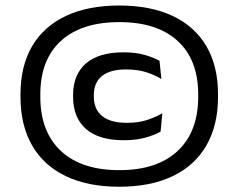

<svg xmlns="http://www.w3.org/2000/svg" viewBox="-20 -676 884 712"><path d="M422 16.5Q306 16.5 224 -22.8Q142 -62 99 -136.8Q56 -211.5 56 -317V-326Q56 -431 99 -504.5Q142 -578 224 -616.8Q306 -655.5 422 -655.5Q538.5 -655.5 620.5 -616.8Q702.5 -578 745.5 -504.5Q788.5 -431 788.5 -326V-317Q788.5 -211.5 745.5 -136.8Q702.5 -62 620.5 -22.8Q538.5 16.5 422 16.5ZM438.5 -156Q346.5 -156 298.8 -197.8Q251 -239.5 251 -317.5V-323.5Q251 -399.5 298.8 -440.8Q346.5 -482 438 -482Q484.5 -482 518 -472Q551.5 -462 571.5 -450.5L578.5 -383Q555 -397.5 523 -408Q491 -418.5 447.5 -418.5Q388.5 -418.5 358.2 -394.2Q328 -370 328 -323V-317.5Q328 -270.5 359 -245.5Q390 -220.5 450.5 -220.5Q493.5 -220.5 525.2 -231Q557 -241.5 582 -256L575.5 -188Q554 -175.5 520 -165.8Q486 -156 438.5 -156ZM422.5 -45Q562.5 -45 638.8 -116.2Q715 -187.5 715 -317.5V-325.5Q715 -454.5 638.8 -524.2Q562.5 -594 422.5 -594Q282 -594 205.8 -524.2Q129.5 -454.5 129.5 -325.5V-317.5Q129.5 -187.5 205.8 -116.2Q282 -45 422.5 -45Z"/></svg>

Font: Anek Latin Expanded Medium
Style: Regular
Weight: 500
Width: 7
Designer: Yesha Goshar
Foundry: Ek Type
Version: Version 1.003